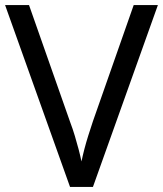

<svg xmlns="http://www.w3.org/2000/svg" viewBox="-20 -734 640 754"><path d="M600 -714 345 0H255L0 -714H94L255 -256Q266 -227 274 -200Q282 -173 288.5 -148.5Q295 -124 300 -100Q305 -124 311.5 -149Q318 -174 326.5 -201Q335 -228 345 -258L505 -714Z"/></svg>

Font: Noto Sans Ol Chiki
Style: Regular
Weight: 400
Designer: Monotype Design Team, Lewis McGuffie
Foundry: Monotype Imaging Inc.
Version: Version 2.003